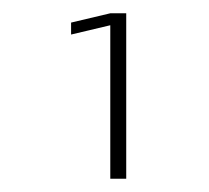

<svg xmlns="http://www.w3.org/2000/svg" viewBox="-20 -769 315 289"><path d="M87 -735 146 -749H170V-500H146V-731L87 -717Z"/></svg>

Font: Antic
Style: Regular
Weight: 400
Designer: Santiago Orozco
Foundry: Typemade
Version: Version 1.0012